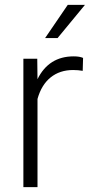

<svg xmlns="http://www.w3.org/2000/svg" viewBox="-20 -770 376 790"><path d="M320.3 -478.5Q301.8 -481.9 280.8 -481.9Q226.1 -481.9 188.2 -451.4Q150.4 -420.9 134.3 -362.8V0H76.2V-528.3H133.3L134.3 -444.3Q180.7 -538.1 283.2 -538.1Q307.6 -538.1 321.8 -531.7ZM258.8 -750H329.6L216.8 -613.3H165.5Z"/></svg>

Font: SteelSelectRoboto
Style: Regular
Weight: 300
Designer: Google
Version: Version 2.137; 2017